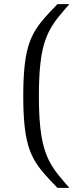

<svg xmlns="http://www.w3.org/2000/svg" viewBox="-20 -763 380 933"><path d="M259 150Q222 112 194 80Q166 48 146.5 14Q127 -20 115.5 -62Q104 -104 98.5 -161Q93 -218 93 -296Q93 -375 98.5 -432Q104 -489 115.5 -531Q127 -573 146.5 -607Q166 -641 194 -673Q222 -705 259 -743H317Q288 -710 264.5 -681Q241 -652 223 -619.5Q205 -587 193 -544.5Q181 -502 175 -442Q169 -382 169 -297Q169 -212 175 -152Q181 -92 193 -49Q205 -6 223 26.5Q241 59 264.5 88Q288 117 317 150Z"/></svg>

Font: Saira Expanded
Style: Regular
Weight: 400
Width: 7
Designer: Hector Gatti with collaboration of the Omnibus-Type team
Foundry: Omnibus-Type
Version: Version 1.100; ttfautohint (v1.8.3)